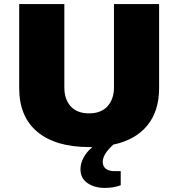

<svg xmlns="http://www.w3.org/2000/svg" viewBox="-20 -708 873 940"><path d="M759 -688V-277Q759 -164 701 -93.5Q643 -23 535 0Q483 46 483 85Q483 106 498 118Q513 130 541 130H571V199Q537 212 493 212Q443 212 408.5 188.5Q374 165 374 120Q374 92 389 64Q404 36 432 12H417Q253 12 163.5 -62Q74 -136 74 -277V-688H295V-280Q295 -222 326 -187.5Q357 -153 416 -153Q475 -153 506.5 -188Q538 -223 538 -280V-688Z"/></svg>

Font: Archivo Black
Style: Regular
Weight: 400
Designer: Hector Gatti
Foundry: Omnibus-Type
Version: Version 1.101; ttfautohint (v1.8)